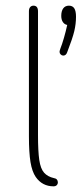

<svg xmlns="http://www.w3.org/2000/svg" viewBox="-20 -649 288 677"><path d="M169 8Q176 8 180 4Q184 0 184 -6Q184 -12 180.5 -16Q177 -20 170 -21Q148 -26 135.5 -40Q123 -54 118.5 -85Q114 -116 114 -172V-609Q114 -619 110 -624Q106 -629 98 -629Q91 -629 86.5 -624Q82 -619 82 -609V-169Q82 -111 87.5 -77.5Q93 -44 106 -25Q129 8 169 8ZM217 -561Q212 -538 205.5 -515.5Q199 -493 193 -478Q191 -472 190.5 -470Q190 -468 190 -466Q190 -461 194 -457Q198 -453 203 -453Q213 -453 217 -465Q236 -514 242 -539.5Q248 -565 248 -590Q248 -610 242 -619.5Q236 -629 223 -629Q210 -629 203 -619.5Q196 -610 196 -593Q196 -580 201.5 -571.5Q207 -563 217 -561Z"/></svg>

Font: Beiruti ExtraLight
Style: Regular
Weight: 250
Designer: Arlette Boutros
Foundry: Boutros
Version: Version 1.41